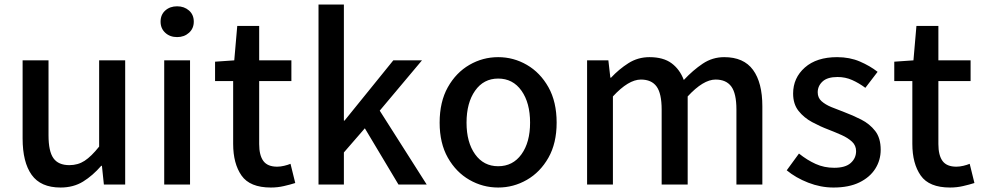

<svg xmlns="http://www.w3.org/2000/svg" viewBox="-20 -817 4350 850"><path d="M248 13.2Q160.2 13.2 120.1 -43Q80.1 -99.1 80.1 -204.1V-549.8H194.8V-217.8Q194.8 -147 216.6 -116.5Q238.3 -85.9 287.1 -85.9Q325.2 -85.9 354.7 -105.2Q384.3 -124.5 418.9 -168V-549.8H534.2V0H439.9L431.2 -83H428.2Q390.6 -39.6 347.9 -13.2Q305.2 13.2 248 13.2Z M707 0V-549.8H821.3V0ZM764.2 -652.8Q732.4 -652.8 711.7 -671.9Q690.9 -690.9 690.9 -721.2Q690.9 -752 711.7 -770.5Q732.4 -789.1 764.2 -789.1Q795.4 -789.1 816.7 -770.5Q837.9 -752 837.9 -721.2Q837.9 -690.9 816.7 -671.9Q795.4 -652.8 764.2 -652.8Z M1179.2 13.2Q1086.4 13.2 1049.3 -39.8Q1012.2 -92.8 1012.2 -180.2V-458H932.1V-543.9L1017.1 -549.8L1030.3 -702.1H1127.4V-549.8H1270V-458H1127.4V-179.2Q1127.4 -129.4 1146 -104.2Q1164.6 -79.1 1207 -79.1Q1221.7 -79.1 1238 -83Q1254.4 -86.9 1266.1 -91.8L1287.1 -6.8Q1264.2 0.5 1236.6 6.8Q1209 13.2 1179.2 13.2Z M1390.1 0V-796.9H1502.4V-283.2H1505.4L1721.2 -549.8H1848.1L1661.1 -327.1L1869.1 0H1744.1L1595.2 -249L1502.4 -142.1V0Z M2185.5 13.2Q2117.2 13.2 2058.1 -20.8Q1999 -54.7 1962.6 -118.9Q1926.3 -183.1 1926.3 -273.9Q1926.3 -366.2 1962.6 -430.9Q1999 -495.6 2058.1 -529.8Q2117.2 -564 2185.5 -564Q2253.4 -564 2312.5 -529.8Q2371.6 -495.6 2408 -430.9Q2444.3 -366.2 2444.3 -273.9Q2444.3 -183.1 2408 -118.9Q2371.6 -54.7 2312.5 -20.8Q2253.4 13.2 2185.5 13.2ZM2185.5 -81.1Q2250.5 -81.1 2288.6 -134Q2326.7 -187 2326.7 -273.9Q2326.7 -361.8 2288.6 -415.5Q2250.5 -469.2 2185.5 -469.2Q2121.1 -469.2 2083.3 -415.5Q2045.4 -361.8 2045.4 -273.9Q2045.4 -187 2083.3 -134Q2121.1 -81.1 2185.5 -81.1Z M2579.1 0V-549.8H2673.3L2682.1 -473.1H2685.1Q2720.2 -510.7 2762.2 -537.4Q2804.2 -564 2855 -564Q2916.5 -564 2952.9 -537.1Q2989.3 -510.3 3007.3 -462.9Q3047.9 -506.3 3091.1 -535.2Q3134.3 -564 3186 -564Q3272.5 -564 3313.7 -507.6Q3355 -451.2 3355 -346.2V0H3240.2V-332Q3240.2 -403.3 3217.5 -434.1Q3194.8 -464.8 3147.9 -464.8Q3093.3 -464.8 3024.4 -390.1V0H2909.2V-332Q2909.2 -403.3 2886.7 -434.1Q2864.3 -464.8 2817.4 -464.8Q2762.2 -464.8 2693.4 -390.1V0Z M3669.9 13.2Q3613.3 13.2 3558.1 -8.3Q3502.9 -29.8 3462.9 -63L3517.1 -137.2Q3553.7 -107.9 3591.3 -91.1Q3628.9 -74.2 3672.9 -74.2Q3722.7 -74.2 3746.3 -95.5Q3770 -116.7 3770 -147.9Q3770 -172.9 3752 -189.7Q3733.9 -206.5 3706.1 -219Q3678.2 -231.4 3647.9 -243.2Q3611.8 -256.8 3575.4 -276.4Q3539.1 -295.9 3515.1 -326.2Q3491.2 -356.4 3491.2 -402.8Q3491.2 -472.2 3543.2 -518.1Q3595.2 -564 3686 -564Q3741.7 -564 3786.6 -544.7Q3831.5 -525.4 3865.2 -499L3811 -428.2Q3782.7 -449.2 3752.7 -462.6Q3722.7 -476.1 3688 -476.1Q3643.1 -476.1 3621.6 -456.3Q3600.1 -436.5 3600.1 -408.2Q3600.1 -384.3 3616.9 -369.1Q3633.8 -354 3660.4 -343Q3687 -332 3717.3 -320.8Q3755.4 -306.6 3792.7 -287.6Q3830.1 -268.6 3854.5 -237.3Q3878.9 -206.1 3878.9 -153.8Q3878.9 -107.9 3855 -70.1Q3831.1 -32.2 3784.7 -9.5Q3738.3 13.2 3669.9 13.2Z M4186 13.2Q4093.3 13.2 4056.2 -39.8Q4019 -92.8 4019 -180.2V-458H3939V-543.9L4023.9 -549.8L4037.1 -702.1H4134.3V-549.8H4276.9V-458H4134.3V-179.2Q4134.3 -129.4 4152.8 -104.2Q4171.4 -79.1 4213.9 -79.1Q4228.5 -79.1 4244.9 -83Q4261.2 -86.9 4272.9 -91.8L4293.9 -6.8Q4271 0.5 4243.4 6.8Q4215.8 13.2 4186 13.2Z"/></svg>

Font: `nÑOS CN Medium
Style: Regular
Weight: 500
Designer: Ryoko NISHIZUKA ?XZm?[P (kana & ideographs); Paul D. Hunt (Latin, Greek & Cyrillic); Wenlong ZHANG _ e??? (bopomofo); Sa
Foundry: Adobe Systems Incorporated
Version: Version 1.004 June 21, 2023